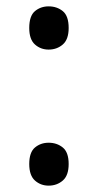

<svg xmlns="http://www.w3.org/2000/svg" viewBox="-20 -570 308 604"><path d="M72 -482Q72 -520 90 -535Q108 -550 133 -550Q159 -550 177.5 -535Q196 -520 196 -482Q196 -446 177.5 -430Q159 -414 133 -414Q108 -414 90 -430Q72 -446 72 -482ZM72 -54Q72 -91 90 -106Q108 -121 133 -121Q159 -121 177.5 -106Q196 -91 196 -54Q196 -18 177.5 -2Q159 14 133 14Q108 14 90 -2Q72 -18 72 -54Z"/></svg>

Font: Noto Sans Wancho
Style: Regular
Weight: 400
Designer: Monotype Design Team
Foundry: Monotype Imaging Inc.
Version: Version 2.001; ttfautohint (v1.8.4.7-5d5b)